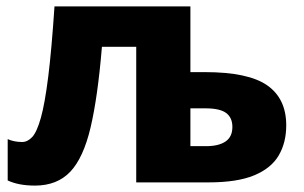

<svg xmlns="http://www.w3.org/2000/svg" viewBox="-20 -569 947 599"><path d="M574 -549V-344H619Q755 -344 814 -302.5Q873 -261 873 -178Q873 -124 849.5 -84Q826 -44 773 -22Q720 0 631 0H405V-423H298Q285 -266 262.5 -171Q240 -76 199 -33Q158 10 89 10Q38 10 4 -6V-135Q24 -126 49 -126Q66 -126 80.5 -141.5Q95 -157 107.5 -201.5Q120 -246 130.5 -330Q141 -414 150 -549ZM621 -231H574V-113H623Q662 -113 683.5 -127.5Q705 -142 705 -173Q705 -202 685.5 -216.5Q666 -231 621 -231Z"/></svg>

Font: Noto Sans ExtraBold
Style: Regular
Weight: 800
Designer: Monotype Design Team
Foundry: Monotype Imaging Inc.
Version: Version 2.007